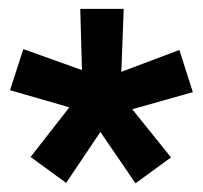

<svg xmlns="http://www.w3.org/2000/svg" viewBox="-20 -779 463 438"><path d="M49.8 -420.9 138.2 -534.2 2.9 -573.2 33.2 -667 167 -619.1 163.1 -758.8H262.2L256.8 -615.2L389.2 -665L419.9 -568.8L281.7 -529.8L370.1 -419.9L289.1 -360.8L209 -478L130.9 -361.8Z"/></svg>

Font: Doppio One
Style: Regular
Weight: 400
Designer: Szymon Celej
Foundry: Szymon Celej
Version: Version 1.002